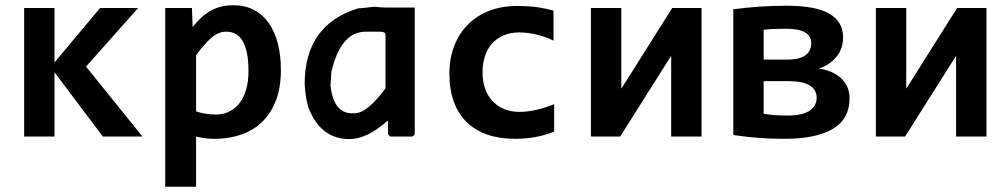

<svg xmlns="http://www.w3.org/2000/svg" viewBox="-20 -527 3889 741"><path d="M377 0 190.4 -248V0H73.2V-496.1H190.4V-286.1L366.2 -496.1H513.2L312 -270L529.8 0Z M1064 -256.8Q1064 -188.5 1044.7 -138.7Q1025.4 -88.9 991 -55.9Q956.5 -22.9 909.7 -7.1Q862.8 8.8 807.6 8.8Q789.1 8.8 770.5 6.3Q752 3.9 736.8 0V193.8H617.7V-496.1H720.7L723.6 -422.9Q738.8 -441.9 755.1 -457.5Q771.5 -473.1 790.5 -484.1Q809.6 -495.1 831.5 -501Q853.5 -506.8 880.9 -506.8Q924.8 -506.8 959 -489.3Q993.2 -471.7 1016.4 -439.2Q1039.6 -406.7 1051.8 -360.6Q1064 -314.5 1064 -256.8ZM939 -252Q939 -293 933.1 -321.8Q927.2 -350.6 916.3 -369.1Q905.3 -387.7 889.4 -396.2Q873.5 -404.8 853 -404.8Q822.8 -404.8 795.2 -380.4Q767.6 -356 736.8 -314V-97.2Q751 -91.8 771.7 -88.4Q792.5 -85 814 -85Q842.3 -85 865.5 -96.7Q888.7 -108.4 905 -129.9Q921.4 -151.4 930.2 -182.4Q939 -213.4 939 -252Z M1580.6 -498V-10.3Q1580.6 -5.4 1570.8 0H1487.8Q1482.9 0 1477.5 -10.3V-59.6H1474.1Q1395.5 9.8 1328.1 9.8Q1220.2 9.8 1172.4 -106.4Q1159.2 -142.6 1155.8 -202.6Q1155.8 -430.7 1361.3 -494.6Q1368.7 -494.6 1424.3 -501Q1452.6 -498 1467.8 -498ZM1255.4 -195.8Q1268.1 -89.8 1338.4 -89.8H1348.1Q1397 -89.8 1467.8 -186V-395Q1464.4 -404.8 1447.8 -404.8H1391.6Q1294.9 -404.8 1258.8 -249Z M2118.7 -19Q2083.5 -4.9 2045.9 2Q2008.3 8.8 1967.3 8.8Q1908.2 8.8 1861.3 -7.3Q1814.5 -23.4 1781.7 -55.2Q1749 -86.9 1731.7 -133.8Q1714.4 -180.7 1714.4 -242.2Q1714.4 -301.8 1733.2 -350.1Q1752 -398.4 1786.1 -432.6Q1820.3 -466.8 1868.4 -485.4Q1916.5 -503.9 1975.6 -503.9Q2023.9 -503.9 2056.9 -498.8Q2089.8 -493.7 2116.2 -485.8V-370.1Q2085.9 -385.3 2050.5 -393.6Q2015.1 -401.9 1983.4 -401.9Q1950.2 -401.9 1923.8 -390.6Q1897.5 -379.4 1879.4 -359.4Q1861.3 -339.4 1851.8 -310.8Q1842.3 -282.2 1842.3 -248Q1842.3 -212.4 1852.5 -184.1Q1862.8 -155.8 1881.6 -136Q1900.4 -116.2 1926.8 -105.7Q1953.1 -95.2 1985.4 -95.2Q2001 -95.2 2018.3 -97.4Q2035.6 -99.6 2053 -103.8Q2070.3 -107.9 2087.2 -113.3Q2104 -118.7 2118.7 -125Z M2570.3 0V-310.1H2569.3L2373.5 0H2260.7V-496.1H2377.9V-186H2378.9L2574.2 -496.1H2687.5V0Z M3005.9 8.8Q2956.1 8.8 2907.5 5.1Q2858.9 1.5 2810.1 -5.9V-491.2Q2913.1 -504.9 3016.1 -504.9Q3128.4 -504.9 3181.2 -473.9Q3233.9 -442.9 3233.9 -382.8Q3233.9 -363.3 3228.3 -345Q3222.7 -326.7 3210.9 -311.3Q3199.2 -295.9 3181.6 -283Q3164.1 -270 3139.6 -262.2Q3164.1 -259.3 3185.5 -250.5Q3207 -241.7 3223.4 -227.5Q3239.7 -213.4 3249.3 -193.1Q3258.8 -172.9 3258.8 -147.9Q3258.8 -67.9 3194.1 -29.5Q3129.4 8.8 3005.9 8.8ZM3110.8 -360.8Q3110.8 -388.2 3086.9 -402.1Q3063 -416 3015.6 -416Q2985.8 -416 2966.3 -415.3Q2946.8 -414.6 2927.2 -412.1V-296.9H3011.7Q3043 -296.9 3060.5 -301.5Q3078.1 -306.2 3089.1 -314.2Q3100.1 -322.3 3105.5 -334.2Q3110.8 -346.2 3110.8 -360.8ZM3021 -81.1Q3076.2 -81.1 3104 -99.6Q3131.8 -118.2 3131.8 -149.9Q3131.8 -180.2 3105.5 -197Q3079.1 -213.9 3020.5 -213.9H2927.2V-87.9Q2950.7 -84 2972.7 -82.5Q2994.6 -81.1 3021 -81.1Z M3669.9 0V-310.1H3668.9L3473.1 0H3360.4V-496.1H3477.5V-186H3478.5L3673.8 -496.1H3787.1V0Z"/></svg>

Font: Code New Roman
Style: Bold
Weight: 700
Monospace: yes
Designer: Sam Radian
Foundry: Code New Roman
Version: Version 1.508 October 19, 2014